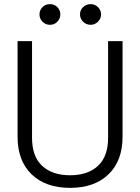

<svg xmlns="http://www.w3.org/2000/svg" viewBox="-20 -899 678 929"><path d="M65 -238V-700H135V-232Q135 -142 184 -96.5Q233 -51 319 -51Q405 -51 454 -96.5Q503 -142 503 -232V-700H573V-238Q573 -121 505 -55.5Q437 10 319 10Q201 10 133 -55.5Q65 -121 65 -238ZM171 -829Q171 -850 185.5 -864.5Q200 -879 222 -879Q243 -879 257.5 -864.5Q272 -850 272 -829Q272 -809 257.5 -794Q243 -779 222 -779Q200 -779 185.5 -794Q171 -809 171 -829ZM367 -829Q367 -850 382 -864.5Q397 -879 419 -879Q439 -879 454 -864.5Q469 -850 469 -829Q469 -809 454 -794Q439 -779 419 -779Q397 -779 382 -794Q367 -809 367 -829Z"/></svg>

Font: Niramit Light
Style: Regular
Weight: 300
Designer: Katatrad Aksorn Co.,Ltd.
Foundry: Cadson Demak Co.,Ltd.
Version: Version 1.000; ttfautohint (v1.6)